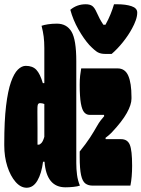

<svg xmlns="http://www.w3.org/2000/svg" viewBox="-20 -871 664 901"><path d="M504 -618H473Q453 -618 439 -625.5Q425 -633 399 -660Q373 -689 348 -733Q323 -777 310 -825Q341 -851 382 -851Q402 -851 413 -843Q424 -835 434 -812Q440 -798 447.5 -784Q455 -770 465 -755H475Q489 -780 499 -805Q509 -830 515 -851H530Q570 -851 597 -842Q624 -833 624 -812Q624 -795 617 -775.5Q610 -756 600 -738Q583 -706 557 -673.5Q531 -641 504 -618ZM101 -562Q133 -562 150.5 -543.5Q168 -525 181 -481H188V-646Q188 -675 185 -699Q182 -723 175 -750Q186 -754 205 -757Q224 -760 247 -760Q293 -760 315.5 -722.5Q338 -685 338 -584V-106Q338 -77 341.5 -50.5Q345 -24 355 0Q344 4 324.5 6Q305 8 287 8Q198 8 189 -112H182Q175 -57 155.5 -23.5Q136 10 105 10Q77 10 53 -17.5Q29 -45 14.5 -90Q0 -135 0 -189V-197Q0 -304 8.5 -374.5Q17 -445 31.5 -486Q46 -527 64 -544.5Q82 -562 101 -562ZM361 -550H532Q567 -550 582 -515.5Q597 -481 597 -416V-408Q597 -380 575 -340.5Q553 -301 504 -249Q497 -242 490 -236Q483 -230 475 -224L476 -218H548Q578 -218 589 -192Q600 -166 600 -93Q600 -40 592 0H414Q394 0 380.5 -10Q367 -20 360.5 -49Q354 -78 354 -136V-160Q384 -197 402.5 -225.5Q421 -254 435 -279Q444 -295 452.5 -306Q461 -317 469 -326L468 -332H400Q386 -332 375.5 -343.5Q365 -355 359.5 -386Q354 -417 354 -474Q354 -497 356 -515.5Q358 -534 361 -550ZM156 -192H161Q167 -192 174.5 -200Q182 -208 188 -229V-383Q178 -387 168 -387Q160 -387 157.5 -379.5Q155 -372 155.5 -346.5Q156 -321 156 -268Z"/></svg>

Font: Recursive Mn Csl St XBk
Style: Regular
Weight: 1000
Monospace: yes
Version: Version 1.079;hotconv 1.0.112;makeotfexe 2.5.65598; ttfautoh